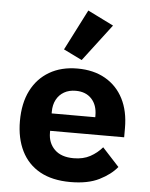

<svg xmlns="http://www.w3.org/2000/svg" viewBox="-56 -853 712 912"><g transform="rotate(5 300.0 -397.5)"><path d="M314 12Q227 12 168.5 -20.5Q110 -53 80 -113.5Q50 -174 50 -256Q50 -341 80.5 -401.5Q111 -462 167.5 -495Q224 -528 301 -528Q378 -528 434 -496Q490 -464 520 -405.5Q550 -347 550 -266V-222H197V-213Q197 -164 228.5 -133Q260 -102 319 -102Q365 -102 398 -120Q431 -138 455 -166L535 -79Q505 -42 451 -15Q397 12 314 12ZM302 -422Q270 -422 246.5 -408.5Q223 -395 210 -370.5Q197 -346 197 -313V-305H405V-313Q405 -363 377.5 -392.5Q350 -422 302 -422ZM317 -570 229 -613 328 -807 451 -746Z"/></g></svg>

Font: Lilex
Style: Regular
Weight: 400
Monospace: yes
Designer: Mike Abbink, Paul van der Laan, Pieter van Rosmalen, Mikhael Khrustik
Foundry: Mikhael Khrustik
Version: Version 2.510